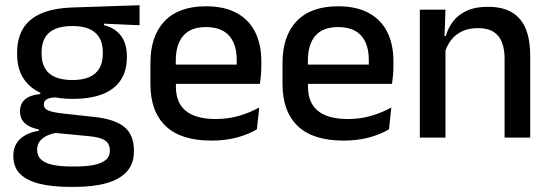

<svg xmlns="http://www.w3.org/2000/svg" viewBox="-20 -526 2103 734"><path d="M258.5 -148Q155.5 -148 100.5 -192Q45.5 -236 45.5 -317.5V-325.5Q45.5 -377 67 -414.8Q88.5 -452.5 135.8 -473.8Q183 -495 259.5 -497.5L513.5 -506V-429.5L377.5 -435.5V-430Q406.5 -422.5 425.8 -406.8Q445 -391 455 -367.5Q465 -344 465 -312V-306.5Q465 -229.5 412.8 -188.8Q360.5 -148 258.5 -148ZM254.5 110.5H267Q309.5 110.5 339 104.5Q368.5 98.5 384.2 85.5Q400 72.5 400 51V49.5Q400 24 382 11.2Q364 -1.5 319.5 -5.5L178.5 -19L203 -20Q179 -16 160.8 -7.8Q142.5 0.5 132.2 13.8Q122 27 122 46.5V47.5Q122 70.5 137.8 84.5Q153.5 98.5 183.2 104.5Q213 110.5 254.5 110.5ZM248.5 188.5Q181 188.5 132.2 176.8Q83.5 165 57.2 139.2Q31 113.5 31 71V69Q31 40.5 43.8 21Q56.5 1.5 78.8 -10.2Q101 -22 128.5 -26V-31Q92 -38.5 74.2 -55.8Q56.5 -73 56.5 -100.5V-101Q56.5 -120 65 -133.8Q73.5 -147.5 90.8 -155.8Q108 -164 134 -166.5V-177.5L237 -152.5L199.5 -154Q170 -153.5 158.8 -146.5Q147.5 -139.5 147.5 -126.5V-126Q147.5 -111 164.2 -103.8Q181 -96.5 221 -92L340 -79Q419 -70.5 455.5 -40.5Q492 -10.5 492 50.5V53Q492 100 464.8 130Q437.5 160 386.8 174.2Q336 188.5 265 188.5ZM257 -220Q295.5 -220 321.2 -231.2Q347 -242.5 360 -265Q373 -287.5 373 -320V-327.5Q373 -359.5 360.2 -381.5Q347.5 -403.5 322.2 -415Q297 -426.5 258.5 -426.5H256Q214.5 -426.5 188.5 -414.2Q162.5 -402 150.8 -379.8Q139 -357.5 139 -327V-320Q139 -287.5 152 -265Q165 -242.5 191.2 -231.2Q217.5 -220 257 -220Z M788.5 11.5Q671.5 11.5 613.2 -44.2Q555 -100 555 -205V-285Q555 -388.5 609.2 -445.2Q663.5 -502 767.5 -502Q838 -502 885 -476.2Q932 -450.5 955.5 -403.5Q979 -356.5 979 -292V-273.5Q979 -256.5 977.5 -239Q976 -221.5 973.5 -205.5H883.5Q884.5 -231.5 884.8 -254.5Q885 -277.5 885 -296.5Q885 -337 872 -365Q859 -393 833 -407.8Q807 -422.5 767.5 -422.5Q709 -422.5 680.5 -389.2Q652 -356 652 -294.5V-248.5L652.5 -237V-193.5Q652.5 -166 660.8 -143.5Q669 -121 687.2 -104.8Q705.5 -88.5 734.5 -79.8Q763.5 -71 805 -71Q852 -71 893.2 -83Q934.5 -95 971 -115L962 -31.5Q929 -12 885.2 -0.2Q841.5 11.5 788.5 11.5ZM607 -205.5V-279H953.5V-205.5Z M1293.5 11.5Q1176.5 11.5 1118.2 -44.2Q1060 -100 1060 -205V-285Q1060 -388.5 1114.2 -445.2Q1168.5 -502 1272.5 -502Q1343 -502 1390 -476.2Q1437 -450.5 1460.5 -403.5Q1484 -356.5 1484 -292V-273.5Q1484 -256.5 1482.5 -239Q1481 -221.5 1478.5 -205.5H1388.5Q1389.5 -231.5 1389.8 -254.5Q1390 -277.5 1390 -296.5Q1390 -337 1377 -365Q1364 -393 1338 -407.8Q1312 -422.5 1272.5 -422.5Q1214 -422.5 1185.5 -389.2Q1157 -356 1157 -294.5V-248.5L1157.5 -237V-193.5Q1157.5 -166 1165.8 -143.5Q1174 -121 1192.2 -104.8Q1210.5 -88.5 1239.5 -79.8Q1268.5 -71 1310 -71Q1357 -71 1398.2 -83Q1439.5 -95 1476 -115L1467 -31.5Q1434 -12 1390.2 -0.2Q1346.5 11.5 1293.5 11.5ZM1112 -205.5V-279H1458.5V-205.5Z M1909 0V-302Q1909 -337.5 1899.2 -363.5Q1889.5 -389.5 1867.2 -404Q1845 -418.5 1806.5 -418.5Q1771 -418.5 1745 -405.5Q1719 -392.5 1702.8 -370.5Q1686.5 -348.5 1679.5 -320.5L1663.5 -388.5H1684.5Q1693 -419.5 1712.5 -444.8Q1732 -470 1764.5 -485Q1797 -500 1845 -500Q1902.5 -500 1938 -478.2Q1973.5 -456.5 1990.2 -415Q2007 -373.5 2007 -313V0ZM1585 0V-489H1683L1679 -374.5L1683 -368.5V0Z"/></svg>

Font: Anek Odia Medium
Style: Regular
Weight: 500
Designer: Yesha Goshar & Mahesh Sahu (Odia), Yesha Goshar (Latin)
Foundry: Ek Type
Version: Version 1.003